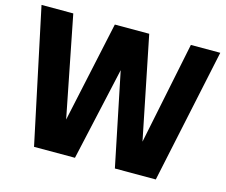

<svg xmlns="http://www.w3.org/2000/svg" viewBox="-103 -881 1203 1022"><g transform="rotate(15 498.0 -370.0)"><path d="M828.5 -740H990.5L833.5 0H608L502.5 -513.5L388 0H162.5L5.5 -740H180.5L290 -184.5L409.5 -740H599L713 -176Z"/></g></svg>

Font: Encode Sans Condensed ExtraBold
Style: Regular
Weight: 800
Width: 3
Designer: Multiple Designers
Foundry: Impallari Type
Version: Version 2.000